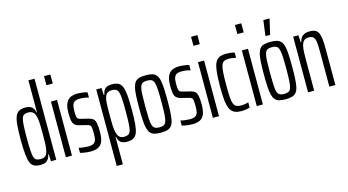

<svg xmlns="http://www.w3.org/2000/svg" viewBox="-96 -1125 3081 1699"><g transform="rotate(-15 1444.5 -276.0)"><path d="M146 8Q111 8 88.5 -3Q66 -14 54.5 -42.5Q43 -71 38 -123Q33 -175 33 -256Q33 -334 37.5 -385.5Q42 -437 54 -465.5Q66 -494 88 -506Q110 -518 146 -518Q171 -518 188 -511Q205 -504 216 -489Q227 -474 231 -450H235V-743H291V0H243L239 -65H234Q228 -33 214.5 -17.5Q201 -2 183.5 3Q166 8 146 8ZM162 -42Q189 -42 205 -56Q221 -70 227 -103Q233 -133 234 -172Q235 -211 235 -268Q235 -305 234 -337.5Q233 -370 229 -393Q222 -436 205 -452.5Q188 -469 158 -469Q135 -469 121.5 -461.5Q108 -454 101 -433Q94 -412 91.5 -369Q89 -326 89 -255Q89 -184 91.5 -141Q94 -98 101 -77Q108 -56 122.5 -49Q137 -42 162 -42Z M378 -660V-743H436V-660ZM379 0V-510H435V0Z M607 8Q589 8 569.5 6Q550 4 534.5 1Q519 -2 510 -5V-52Q515 -50 524.5 -48Q534 -46 546.5 -44.5Q559 -43 572 -42Q585 -41 596 -41Q631 -41 647 -52Q663 -63 668 -84.5Q673 -106 673 -136Q673 -176 670 -193.5Q667 -211 658.5 -216.5Q650 -222 635 -226L566 -243Q539 -250 525 -264Q511 -278 506.5 -303.5Q502 -329 502 -371Q502 -414 510.5 -442.5Q519 -471 534.5 -487.5Q550 -504 573 -511Q596 -518 624 -518Q640 -518 657 -516Q674 -514 689 -511.5Q704 -509 713 -505V-457Q704 -460 690 -463Q676 -466 660.5 -467.5Q645 -469 630 -469Q606 -469 589.5 -461.5Q573 -454 565 -434Q557 -414 557 -377Q557 -343 560 -326Q563 -309 571 -303.5Q579 -298 595 -294L664 -277Q689 -271 703 -259Q717 -247 723 -220Q729 -193 729 -140Q729 -101 722.5 -73Q716 -45 701.5 -27Q687 -9 663.5 -0.5Q640 8 607 8Z M794 191V-510H842L846 -445H851Q857 -477 870 -492.5Q883 -508 901 -513Q919 -518 938 -518Q973 -518 996 -507Q1019 -496 1031 -467.5Q1043 -439 1047.5 -387Q1052 -335 1052 -254Q1052 -176 1047.5 -124.5Q1043 -73 1031 -44.5Q1019 -16 997 -4Q975 8 938 8Q914 8 896.5 1Q879 -6 869 -21Q859 -36 854 -60H850V191ZM925 -41Q948 -41 962.5 -48.5Q977 -56 984 -77Q991 -98 993.5 -141Q996 -184 996 -255Q996 -326 993.5 -369Q991 -412 983.5 -433Q976 -454 961.5 -461Q947 -468 923 -468Q896 -468 879.5 -453.5Q863 -439 856 -404Q852 -376 851 -338.5Q850 -301 850 -248Q850 -207 851 -174Q852 -141 856 -119Q863 -75 879.5 -58Q896 -41 925 -41Z M1249 8Q1214 8 1190 1.5Q1166 -5 1152 -22Q1138 -39 1130.5 -68.5Q1123 -98 1120.5 -144Q1118 -190 1118 -255Q1118 -320 1120.5 -366Q1123 -412 1130.5 -441.5Q1138 -471 1152 -488Q1166 -505 1190 -511.5Q1214 -518 1249 -518Q1283 -518 1306.5 -511.5Q1330 -505 1344.5 -488Q1359 -471 1366 -441.5Q1373 -412 1375.5 -366Q1378 -320 1378 -255Q1378 -190 1375.5 -144Q1373 -98 1366 -68.5Q1359 -39 1344.5 -22Q1330 -5 1306.5 1.5Q1283 8 1249 8ZM1249 -41Q1274 -41 1289 -49Q1304 -57 1311 -78.5Q1318 -100 1320.5 -142.5Q1323 -185 1323 -255Q1323 -324 1320.5 -366.5Q1318 -409 1311 -431Q1304 -453 1289 -461Q1274 -469 1249 -469Q1223 -469 1208 -461.5Q1193 -454 1185.5 -431.5Q1178 -409 1176 -366.5Q1174 -324 1174 -255Q1174 -185 1176 -142.5Q1178 -100 1185.5 -78.5Q1193 -57 1208 -49Q1223 -41 1249 -41Z M1539 8Q1521 8 1501.5 6Q1482 4 1466.5 1Q1451 -2 1442 -5V-52Q1447 -50 1456.5 -48Q1466 -46 1478.5 -44.5Q1491 -43 1504 -42Q1517 -41 1528 -41Q1563 -41 1579 -52Q1595 -63 1600 -84.5Q1605 -106 1605 -136Q1605 -176 1602 -193.5Q1599 -211 1590.5 -216.5Q1582 -222 1567 -226L1498 -243Q1471 -250 1457 -264Q1443 -278 1438.5 -303.5Q1434 -329 1434 -371Q1434 -414 1442.5 -442.5Q1451 -471 1466.5 -487.5Q1482 -504 1505 -511Q1528 -518 1556 -518Q1572 -518 1589 -516Q1606 -514 1621 -511.5Q1636 -509 1645 -505V-457Q1636 -460 1622 -463Q1608 -466 1592.5 -467.5Q1577 -469 1562 -469Q1538 -469 1521.5 -461.5Q1505 -454 1497 -434Q1489 -414 1489 -377Q1489 -343 1492 -326Q1495 -309 1503 -303.5Q1511 -298 1527 -294L1596 -277Q1621 -271 1635 -259Q1649 -247 1655 -220Q1661 -193 1661 -140Q1661 -101 1654.5 -73Q1648 -45 1633.5 -27Q1619 -9 1595.5 -0.5Q1572 8 1539 8Z M1725 -660V-743H1783V-660ZM1726 0V-510H1782V0Z M1985 8Q1951 8 1928.5 -1.5Q1906 -11 1892 -30.5Q1878 -50 1871 -80.5Q1864 -111 1861.5 -154Q1859 -197 1859 -253Q1859 -317 1862.5 -362Q1866 -407 1874 -437.5Q1882 -468 1896.5 -485.5Q1911 -503 1932 -510.5Q1953 -518 1983 -518Q2003 -518 2024.5 -515.5Q2046 -513 2062 -508V-460Q2048 -463 2029.5 -466Q2011 -469 1994 -469Q1969 -469 1953 -460.5Q1937 -452 1929 -429.5Q1921 -407 1918 -365Q1915 -323 1915 -257Q1915 -187 1917.5 -144Q1920 -101 1929 -78.5Q1938 -56 1954.5 -48.5Q1971 -41 1997 -41Q2014 -41 2032.5 -44Q2051 -47 2064 -51V-4Q2047 2 2026 5Q2005 8 1985 8Z M2127 -660V-743H2185V-660ZM2128 0V-510H2184V0Z M2392 8Q2357 8 2333 1.5Q2309 -5 2295 -22Q2281 -39 2273.5 -68.5Q2266 -98 2263.5 -144Q2261 -190 2261 -255Q2261 -320 2263.5 -366Q2266 -412 2273.5 -441.5Q2281 -471 2295 -488Q2309 -505 2333 -511.5Q2357 -518 2392 -518Q2426 -518 2449.5 -511.5Q2473 -505 2487.5 -488Q2502 -471 2509 -441.5Q2516 -412 2518.5 -366Q2521 -320 2521 -255Q2521 -190 2518.5 -144Q2516 -98 2509 -68.5Q2502 -39 2487.5 -22Q2473 -5 2449.5 1.5Q2426 8 2392 8ZM2392 -41Q2417 -41 2432 -49Q2447 -57 2454 -78.5Q2461 -100 2463.5 -142.5Q2466 -185 2466 -255Q2466 -324 2463.5 -366.5Q2461 -409 2454 -431Q2447 -453 2432 -461Q2417 -469 2392 -469Q2366 -469 2351 -461.5Q2336 -454 2328.5 -431.5Q2321 -409 2319 -366.5Q2317 -324 2317 -255Q2317 -185 2319 -142.5Q2321 -100 2328.5 -78.5Q2336 -57 2351 -49Q2366 -41 2392 -41ZM2363 -578V-583L2381 -720H2437V-715L2405 -578Z M2598 0V-510H2646L2650 -445H2655Q2660 -467 2670.5 -483Q2681 -499 2700.5 -508.5Q2720 -518 2750 -518Q2782 -518 2801.5 -508Q2821 -498 2831 -475.5Q2841 -453 2844.5 -417Q2848 -381 2848 -328V0H2793V-310Q2793 -362 2790.5 -393.5Q2788 -425 2780.5 -441Q2773 -457 2760 -462.5Q2747 -468 2726 -468Q2700 -468 2685 -454Q2670 -440 2663 -413Q2656 -386 2655 -346.5Q2654 -307 2654 -258V0Z"/></g></svg>

Font: Saira UltraCondensed
Style: Regular
Weight: 400
Width: 1
Designer: Hector Gatti with collaboration of the Omnibus-Type team
Foundry: Omnibus-Type
Version: Version 1.101